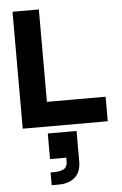

<svg xmlns="http://www.w3.org/2000/svg" viewBox="-63 -694 676 1064"><g transform="rotate(-5 275.0 -162.0)"><path d="M521 0H48V-650.5H194.5V-136.5H521ZM184 38.5H344V207.5Q344 267 310.2 296.5Q276.5 326 220.5 326H180.5V255H198.5Q236 255 255.2 243.5Q274.5 232 274.5 201.5V181H184Z"/></g></svg>

Font: Overused Grotesk
Style: Bold
Weight: 710
Version: Version 0.004